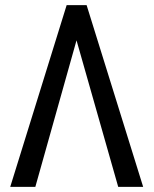

<svg xmlns="http://www.w3.org/2000/svg" viewBox="-20 -731 601 751"><path d="M279.3 -573.2 442.4 0H540L318.8 -710.9H240.7L20 0H118.2Z"/></svg>

Font: Roboto Condensed
Style: Regular
Weight: 400
Designer: Google
Version: Version 2.134; 2016